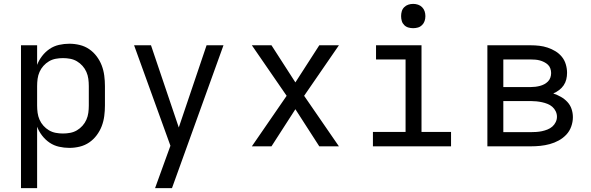

<svg xmlns="http://www.w3.org/2000/svg" viewBox="-20 -753 3040 988"><path d="M88 215V-520H171V-419Q180 -443 196.5 -464.5Q213 -486 235 -501Q257 -516 283.5 -522Q310 -528 337 -528Q364 -528 390.5 -521.5Q417 -515 439 -500Q461 -485 477.5 -463Q494 -441 503.5 -416Q513 -391 516.5 -364Q520 -337 520 -310V-210Q520 -183 516.5 -156Q513 -129 503.5 -104Q494 -79 477.5 -57Q461 -35 439 -20Q417 -5 390.5 1.5Q364 8 337 8Q310 8 283.5 2Q257 -4 235 -19Q213 -34 196.5 -55.5Q180 -77 171 -101V215ZM304 -66Q323 -66 341.5 -69.5Q360 -73 376 -82.5Q392 -92 404.5 -106Q417 -120 424.5 -137Q432 -154 434.5 -172.5Q437 -191 437 -210V-310Q437 -329 434.5 -347.5Q432 -366 424.5 -383Q417 -400 404.5 -414Q392 -428 376 -437.5Q360 -447 341.5 -450.5Q323 -454 304 -454Q285 -454 266.5 -450.5Q248 -447 232 -437.5Q216 -428 203.5 -414Q191 -400 183.5 -383Q176 -366 173.5 -347.5Q171 -329 171 -310V-210Q171 -191 173.5 -172.5Q176 -154 183.5 -137Q191 -120 203.5 -106Q216 -92 232 -82.5Q248 -73 266.5 -69.5Q285 -66 304 -66Z M778 215Q791 180 803.5 144.5Q816 109 829 74L857 -3L670 -520H757L900 -97L1043 -520H1130L865 215Z M1377 0H1276L1455 -260L1276 -520H1377L1500 -329L1623 -520H1724L1545 -260L1724 0H1623L1500 -191Z M1899 0V-74H2067V-447H1915V-520H2149V-74H2301V0ZM2106 -608Q2093 -608 2081 -611.5Q2069 -615 2060 -624Q2051 -633 2047.5 -645Q2044 -657 2044 -670Q2044 -683 2047.5 -695Q2051 -707 2060 -716Q2069 -725 2081 -729Q2093 -733 2106 -733Q2119 -733 2131 -729Q2143 -725 2152 -716Q2161 -707 2165 -695Q2169 -683 2169 -670Q2169 -657 2165 -645Q2161 -633 2152 -624Q2143 -615 2131 -611.5Q2119 -608 2106 -608Z M2488 0V-520H2711Q2733 -520 2755 -517.5Q2777 -515 2798 -508Q2819 -501 2838 -489.5Q2857 -478 2871 -461Q2885 -444 2891.5 -422Q2898 -400 2898 -378Q2898 -361 2894 -344.5Q2890 -328 2880.5 -314Q2871 -300 2857 -289.5Q2843 -279 2827 -272Q2848 -265 2866.5 -254.5Q2885 -244 2899.5 -228.5Q2914 -213 2921 -192.5Q2928 -172 2928 -150Q2928 -126 2919.5 -102Q2911 -78 2894 -60Q2877 -42 2855 -30Q2833 -18 2809 -11.5Q2785 -5 2760.5 -2.5Q2736 0 2711 0ZM2570 -305H2711Q2723 -305 2735 -306.5Q2747 -308 2758.5 -311Q2770 -314 2780.5 -319.5Q2791 -325 2799.5 -333.5Q2808 -342 2812 -353.5Q2816 -365 2816 -377Q2816 -389 2812 -400.5Q2808 -412 2799.5 -420Q2791 -428 2780 -433.5Q2769 -439 2758 -442Q2747 -445 2735 -446Q2723 -447 2711 -447H2570ZM2570 -73H2711Q2725 -73 2740 -74Q2755 -75 2769 -78Q2783 -81 2797 -86.5Q2811 -92 2822 -101.5Q2833 -111 2839.5 -124.5Q2846 -138 2846 -152Q2846 -167 2839.5 -180.5Q2833 -194 2822 -203.5Q2811 -213 2797 -218.5Q2783 -224 2769 -227Q2755 -230 2740.5 -231.5Q2726 -233 2711 -233H2570Z"/></svg>

Font: Iosevka Extended
Style: Regular
Weight: 400
Width: 7
Monospace: yes
Designer: Belleve Invis
Foundry: Belleve Invis
Version: Version 32.5.0; ttfautohint (v1.8.4)